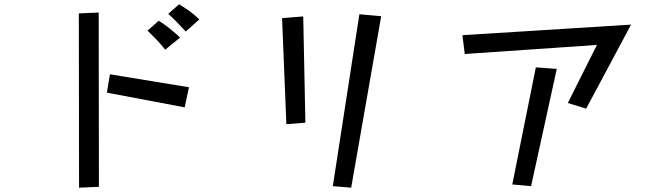

<svg xmlns="http://www.w3.org/2000/svg" viewBox="-20 -819 3040 889"><path d="M840 -673Q824 -691 799.5 -716Q775 -741 759 -755L809 -799Q832 -786 857.5 -767.5Q883 -749 903 -729ZM345 -757 437 -761 438 46 346 50ZM745 -589Q728 -611 704 -636Q680 -661 663 -677L715 -723Q737 -710 765 -687.5Q793 -665 814 -645ZM489 -475 855 -415 835 -322 475 -390Z M1644 -753 1745 -744 1606 50 1521 43ZM1286 -735 1384 -743 1394 -251 1306 -244Z M2744 -611 2132 -569 2121 -656 2902 -705 2694 -316 2609 -342ZM2461 -507 2558 -500 2439 43 2352 35Z"/></svg>

Font: Moralerspace Krypton JPDOC
Style: Regular
Weight: 400
Version: v0.0.6; ttfautohint (v1.8.4.7-5d5b-dirty) -l 6 -r 45 -G 200 